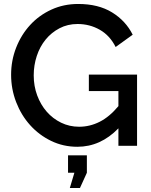

<svg xmlns="http://www.w3.org/2000/svg" viewBox="-20 -735 759 968"><path d="M332 213 355 136H323V48H418V136L383 213ZM577 -88Q487 5 370 5Q299 5 238 -24.5Q177 -54 132 -104Q87 -154 61.5 -220Q36 -286 36 -358Q36 -430 61.5 -495Q87 -560 132 -609Q177 -658 239 -686.5Q301 -715 374 -715Q476 -715 545 -672.5Q614 -630 649 -560L563 -498Q534 -556 483 -585Q432 -614 371 -614Q321 -614 280 -592.5Q239 -571 210 -535.5Q181 -500 165.5 -453Q150 -406 150 -355Q150 -301 167.5 -254Q185 -207 215.5 -172Q246 -137 288 -116.5Q330 -96 379 -96Q433 -96 482.5 -121Q532 -146 577 -200V-276H428V-359H671V0H577Z"/></svg>

Font: Oxford Sans SemiBold
Style: Regular
Weight: 600
Designer: Matt McInerney, Pablo Impallari, Rodrigo Fuenzalida
Foundry: Matt McInerney, Pablo Impallari, Rodrigo Fuenzalida
Version: Version 3.000g; ttfautohint (v1.5) -l 8 -r 28 -G 28 -x 14 -D